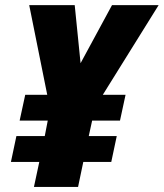

<svg xmlns="http://www.w3.org/2000/svg" viewBox="-20 -734 643 754"><path d="M113.3 0 134.3 -98.1H22.9L44.4 -199.7H155.8L167.5 -260.3H57.1L79.1 -361.8H165.5L94.7 -713.9H273.4L296.4 -485.8L419.9 -713.9H603L383.8 -361.8H473.1L451.2 -260.3H341.8L328.6 -199.7H438.5L417 -98.1H307.1L286.6 0Z"/></svg>

Font: Open Sans SemiCondensed ExtraBold
Style: Italic
Weight: 800
Width: 4
Italic angle: -12°
Designer: Monotype Design Team
Foundry: Monotype Imaging Inc.
Version: Version 3.003